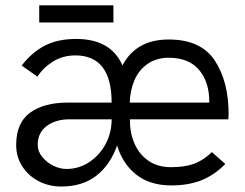

<svg xmlns="http://www.w3.org/2000/svg" viewBox="-20 -670 894 700"><path d="M393.5 -588H123V-650.5H393.5ZM203.5 10Q158.5 10 121.2 -9.2Q84 -28.5 61.5 -63Q39 -97.5 39 -141.5Q39 -222 89.5 -259Q140 -296 227 -296H387Q387 -468 254.5 -468Q209.5 -468 173.5 -445.8Q137.5 -423.5 116.5 -390.5L59 -431Q98 -481 145 -504.5Q192 -528 258 -528Q384 -528 426.5 -431.5Q476 -526 595 -526Q712 -526 762.8 -449.8Q813.5 -373.5 813.5 -254L812.5 -235H453.5Q453.5 -184.5 470 -147.5Q487 -107.5 521 -84Q555 -60.5 603.5 -60.5Q653 -60.5 687 -72.8Q721 -85 752.5 -115.5L801.5 -72Q760 -30.5 713 -12.2Q666 6 604.5 6Q527 6 477.2 -33Q427.5 -72 407 -139.5Q381.5 -68 330.8 -29Q280 10 203.5 10ZM743 -296V-299Q743 -371.5 705.5 -415.5Q668 -459.5 595.5 -459.5Q551.5 -459.5 519.2 -437.8Q487 -416 470.8 -379Q454.5 -342 453 -296ZM222.5 -54Q269 -54 307.2 -80.2Q345.5 -106.5 367 -148.5Q387 -188 387 -235H233Q183 -235 150.2 -210.5Q117.5 -186 117.5 -142Q117.5 -118 134 -97.8Q150.5 -77.5 174.5 -65.8Q198.5 -54 222.5 -54Z"/></svg>

Font: Acari Sans
Style: Regular
Weight: 400
Designer: Alfredo Marco Pradil and Stefan Peev (font) & Cristiano Sobral (main changes)
Foundry: Alfredo Marco Pradil and Stefan Peev (font) & Cristiano Sobral (main changes)
Version: Version 1.063; ttfautohint (v1.8.3)